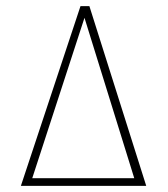

<svg xmlns="http://www.w3.org/2000/svg" viewBox="-20 -605 546 625"><path d="M48 0 242 -585H271L456 0ZM85 -25H417L255 -547Z"/></svg>

Font: Alumni Sans Thin
Style: Italic
Weight: 100
Italic angle: -8°
Designer: Robert E. Leuschke
Foundry: Robert E. Leuschke
Version: Version 1.016